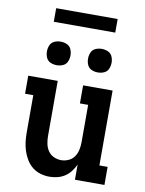

<svg xmlns="http://www.w3.org/2000/svg" viewBox="-99 -981 797 1058"><g transform="rotate(10 300.0 -452.5)"><path d="M252 8Q226 8 201 0.5Q176 -7 156 -23Q136 -39 122.5 -61.5Q109 -84 101 -108.5Q93 -133 90 -158.5Q87 -184 87 -210V-419H41V-520H206V-210Q206 -189 210.5 -167.5Q215 -146 227 -128.5Q239 -111 259 -102Q279 -93 300 -93Q321 -93 341 -102Q361 -111 373 -128.5Q385 -146 389.5 -167.5Q394 -189 394 -210V-419H348V-520H513V-101H559V0H394V-85Q385 -65 371 -46.5Q357 -28 338 -15.5Q319 -3 296.5 2.5Q274 8 252 8ZM415 -604Q402 -604 388.5 -608Q375 -612 366 -621Q357 -630 353 -643.5Q349 -657 349 -670Q349 -683 353 -696.5Q357 -710 366 -719Q375 -728 388.5 -732Q402 -736 415 -736Q428 -736 441.5 -732Q455 -728 464 -719Q473 -710 477 -696.5Q481 -683 481 -670Q481 -657 477 -643.5Q473 -630 464 -621Q455 -612 441.5 -608Q428 -604 415 -604ZM185 -604Q172 -604 158.5 -608Q145 -612 136 -621Q127 -630 123 -643.5Q119 -657 119 -670Q119 -683 123 -696.5Q127 -710 136 -719Q145 -728 158.5 -732Q172 -736 185 -736Q198 -736 211.5 -732Q225 -728 234 -719Q243 -710 247 -696.5Q251 -683 251 -670Q251 -657 247 -643.5Q243 -630 234 -621Q225 -612 211.5 -608Q198 -604 185 -604ZM128 -837V-913H472V-837Z"/></g></svg>

Font: Iosevka Plex Etoile
Style: Bold
Weight: 700
Designer: Belleve Invis
Foundry: Belleve Invis
Version: Version 25.1.1; ttfautohint (v1.8.4)